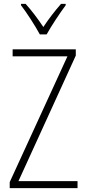

<svg xmlns="http://www.w3.org/2000/svg" viewBox="-20 -968 445 988"><path d="M185 -791H220C245 -836 287 -899 318 -941V-948H294C259 -908 231 -871 203 -829C176 -870 141 -916 112 -948H88V-941C116 -905 160 -837 185 -791ZM379 0V-36H75L370 -682V-714H45V-678H327L30 -31V0Z"/></svg>

Font: Noto Sans Devanagari UI Condensed ExtraLight
Style: Regular
Weight: 200
Width: 3
Designer: Jelle Bosma - Monotype Design Team
Foundry: Monotype Imaging Inc.
Version: Version 2.004